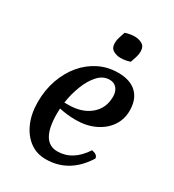

<svg xmlns="http://www.w3.org/2000/svg" viewBox="-192 -898 927 1022"><g transform="rotate(30 272.0 -386.5)"><path d="M248 15Q192 15 150 -16Q108 -47 84 -102Q60 -157 60 -229Q60 -303 82.5 -366.5Q105 -430 144.5 -477Q184 -524 237.5 -550.5Q291 -577 354 -577Q428 -577 467.5 -539.5Q507 -502 507 -432Q507 -378 478 -336Q449 -294 398 -270Q347 -246 282 -246Q254 -246 228.5 -249Q203 -252 180 -257Q179 -241 179 -226Q179 -52 281 -52Q375 -52 439 -150Q476 -143 476 -120Q391 15 248 15ZM333 -522Q293 -522 262.5 -488.5Q232 -455 212 -403Q192 -351 184 -296H208Q291 -296 342 -338.5Q393 -381 393 -452Q393 -484 377 -503Q361 -522 333 -522ZM382 -661Q353 -651 323 -651Q300 -651 279 -662.5Q258 -674 258 -706Q258 -724 264 -741.5Q270 -759 276 -778Q305 -788 335 -788Q358 -788 379 -776.5Q400 -765 400 -733Q400 -715 394 -697.5Q388 -680 382 -661Z"/></g></svg>

Font: Merienda Medium
Style: Regular
Weight: 500
Designer: Eduardo Rodriguez Tunni
Foundry: Eduardo Rodriguez Tunni
Version: Version 2.001; ttfautohint (v1.8.4.7-5d5b)